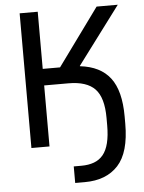

<svg xmlns="http://www.w3.org/2000/svg" viewBox="-60 -747 744 994"><g transform="rotate(-5 312.5 -250.0)"><path d="M80 -700H174V-403H264L480 -700H590L367 -402V-400Q473 -388 524 -321Q575 -254 575 -121V-83Q575 66 513.5 133Q452 200 340 200H290V114H330Q367 114 395.5 103.5Q424 93 443 70Q462 47 471.5 9Q481 -29 481 -83V-121Q481 -227 438 -272Q395 -317 300 -317H174V0H80Z"/></g></svg>

Font: PT Root UI Medium
Style: Regular
Weight: 500
Designer: Vitaly Kuzmin
Foundry: ParaType Ltd.
Version: Version 2.001G